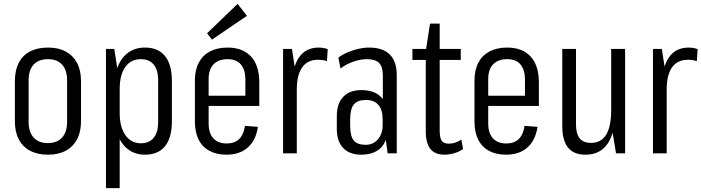

<svg xmlns="http://www.w3.org/2000/svg" viewBox="-20 -793 3628 993"><path d="M228 7Q174 7 135.5 -13.5Q97 -34 77 -72.5Q57 -111 57 -166V-374Q57 -429 77 -468Q97 -507 135.5 -527Q174 -547 228 -547Q282 -547 320 -526.5Q358 -506 378.5 -467.5Q399 -429 399 -374V-166Q399 -111 378.5 -72.5Q358 -34 320 -13.5Q282 7 228 7ZM228 -53Q275 -53 301 -81.5Q327 -110 327 -163V-377Q327 -431 301 -459Q275 -487 228 -487Q180 -487 154 -459Q128 -431 128 -377V-163Q128 -110 154 -81.5Q180 -53 228 -53Z M730 7Q680 7 644 -19.5Q608 -46 589 -95.5Q570 -145 569 -212V-331Q570 -399 589 -447.5Q608 -496 644 -521.5Q680 -547 730 -547Q798 -547 833.5 -503Q869 -459 869 -374V-166Q869 -81 833.5 -37Q798 7 730 7ZM528 -540H571L599 -361V180H528ZM708 -52Q752 -52 775 -80.5Q798 -109 798 -162V-377Q798 -431 775 -459Q752 -487 708 -487Q657 -487 628 -446.5Q599 -406 599 -332V-209Q599 -136 628.5 -94Q658 -52 708 -52Z M1151 7Q1100 7 1063 -13Q1026 -33 1007 -71.5Q988 -110 988 -164V-376Q988 -431 1008 -469Q1028 -507 1066 -527Q1104 -547 1157 -547Q1235 -547 1278 -501Q1321 -455 1321 -366V-245H1046V-298H1262L1249 -264V-381Q1249 -433 1225.5 -460Q1202 -487 1157 -487Q1110 -487 1084.5 -460.5Q1059 -434 1059 -384V-155Q1059 -104 1083.5 -77.5Q1108 -51 1152 -51Q1193 -51 1216.5 -73.5Q1240 -96 1247 -142L1314 -137Q1303 -66 1261 -29.5Q1219 7 1151 7ZM1257 -711 1076 -588 1051 -621 1209 -773Z M1444 -540H1490L1515 -378V0H1444ZM1491 -345Q1491 -444 1526 -495.5Q1561 -547 1629 -547Q1640 -547 1652 -545Q1664 -543 1675 -539L1671 -477Q1649 -484 1625 -484Q1571 -484 1543 -445Q1515 -406 1515 -330Z M1960 -178V-404Q1960 -448 1940.5 -467.5Q1921 -487 1878 -487Q1844 -487 1807 -474Q1770 -461 1741 -439L1730 -495Q1751 -511 1778 -522.5Q1805 -534 1833.5 -540.5Q1862 -547 1889 -547Q1960 -547 1996 -511Q2032 -475 2032 -404V0H1985ZM1848 7Q1788 7 1755 -27.5Q1722 -62 1722 -126V-194Q1722 -257 1755 -292Q1788 -327 1849 -327Q1914 -327 1949 -293Q1984 -259 1984 -195V-127Q1984 -62 1948.5 -27.5Q1913 7 1848 7ZM1871 -44Q1910 -44 1934.5 -72.5Q1959 -101 1959 -145V-177Q1959 -225 1937 -250.5Q1915 -276 1873 -276Q1829 -276 1810 -253Q1791 -230 1791 -175V-143Q1791 -89 1809.5 -66.5Q1828 -44 1871 -44Z M2279 7Q2230 7 2206 -22.5Q2182 -52 2182 -115V-528L2204 -671H2254V-119Q2254 -80 2264.5 -65Q2275 -50 2301 -50Q2319 -50 2335 -55.5Q2351 -61 2366 -71L2375 -22Q2362 -13 2346 -6.5Q2330 0 2313 3.5Q2296 7 2279 7ZM2113 -540H2363V-483H2113Z M2597 7Q2546 7 2509 -13Q2472 -33 2453 -71.5Q2434 -110 2434 -164V-376Q2434 -431 2454 -469Q2474 -507 2512 -527Q2550 -547 2603 -547Q2681 -547 2724 -501Q2767 -455 2767 -366V-245H2492V-298H2708L2695 -264V-381Q2695 -433 2671.5 -460Q2648 -487 2603 -487Q2556 -487 2530.5 -460.5Q2505 -434 2505 -384V-155Q2505 -104 2529.5 -77.5Q2554 -51 2598 -51Q2639 -51 2662.5 -73.5Q2686 -96 2693 -142L2760 -137Q2749 -66 2707 -29.5Q2665 7 2597 7Z M2959 -149Q2959 -101 2978 -77.5Q2997 -54 3037 -54Q3089 -54 3115 -96.5Q3141 -139 3141 -224L3164 -292V-234Q3164 -114 3125 -53.5Q3086 7 3008 7Q2947 7 2917.5 -30Q2888 -67 2888 -141V-540H2959ZM3213 0H3166L3141 -153V-540H3213Z M3357 -540H3403L3428 -378V0H3357ZM3404 -345Q3404 -444 3439 -495.5Q3474 -547 3542 -547Q3553 -547 3565 -545Q3577 -543 3588 -539L3584 -477Q3562 -484 3538 -484Q3484 -484 3456 -445Q3428 -406 3428 -330Z"/></svg>

Font: Pathway Extreme Condensed Light
Style: Regular
Weight: 300
Width: 3
Version: Version 1.001;gftools[0.9.26]